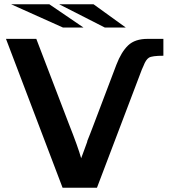

<svg xmlns="http://www.w3.org/2000/svg" viewBox="-20 -877 820 899"><path d="M32 -857H211L371 -748H275ZM257 -857H418L569 -748H471ZM8 -695H150L302 -298Q346 -187 360 -136Q365 -150 375 -176.5Q385 -203 389 -215H388Q393 -228 402.5 -251.5Q412 -275 415 -284L525 -574Q548 -634 580 -664.5Q612 -695 671 -695H745V-616Q692 -616 677.5 -607Q663 -598 652 -569Q650 -563 644 -551L434 2H273Z"/></svg>

Font: Coval
Style: Bold
Weight: 700
Foundry: Context Ltd
Version: Version 001.000